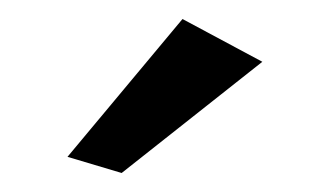

<svg xmlns="http://www.w3.org/2000/svg" viewBox="-20 -803 354 202"><path d="M51 -638 108 -621 256 -738 172 -783Z"/></svg>

Font: Bluebird
Style: LiNrw
Weight: 300
Designer: Jasper
Foundry: Cannot Into Space Fonts
Version: Version 0.98